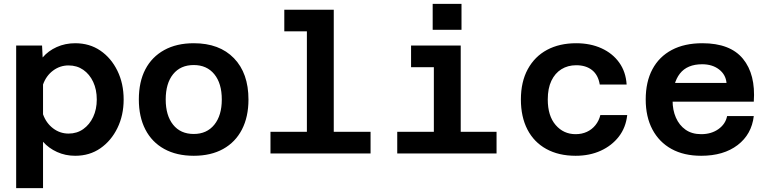

<svg xmlns="http://www.w3.org/2000/svg" viewBox="-20 -788 3940 986"><path d="M366 -566Q440 -566 495.5 -528Q551 -490 583 -424.5Q615 -359 615 -277Q615 -196 583 -130.5Q551 -65 495.5 -26.5Q440 12 366 12Q316 12 273 -7.5Q230 -27 201 -60V178H63V-554H196L199 -493Q228 -527 271.5 -546.5Q315 -566 366 -566ZM332 -102Q375 -102 407.5 -125Q440 -148 458.5 -187.5Q477 -227 477 -277Q477 -328 458.5 -367.5Q440 -407 407.5 -429.5Q375 -452 332 -452Q288 -452 252.5 -425.5Q217 -399 201 -354V-201Q217 -156 252.5 -129Q288 -102 332 -102Z M975 12Q887 12 823.5 -23Q760 -58 726.5 -123Q693 -188 693 -277Q693 -368 726.5 -432Q760 -496 823.5 -531Q887 -566 975 -566Q1107 -566 1181.5 -489Q1256 -412 1256 -277Q1256 -188 1222.5 -123Q1189 -58 1126 -23Q1063 12 975 12ZM975 -100Q1042 -100 1080.5 -147.5Q1119 -195 1119 -277Q1119 -360 1080.5 -407Q1042 -454 975 -454Q907 -454 869 -407Q831 -360 831 -277Q831 -195 869 -147.5Q907 -100 975 -100Z M1556 0V-738H1694V0ZM1369 0V-111H1883V0ZM1440 -627V-738H1625V-627Z M2208 0V-554H2346V0ZM2020 0V-111H2530V0ZM2091 -443V-554H2277V-443ZM2202 -635V-768H2350V-635Z M2936 12Q2849 12 2785.5 -23Q2722 -58 2688.5 -123Q2655 -188 2655 -277Q2655 -368 2690.5 -433Q2726 -498 2789.5 -532Q2853 -566 2939 -566Q3012 -566 3069 -540Q3126 -514 3160 -466.5Q3194 -419 3198 -354H3060Q3052 -403 3020.5 -428Q2989 -453 2939 -453Q2896 -453 2863 -432.5Q2830 -412 2811.5 -373Q2793 -334 2793 -277Q2793 -193 2833.5 -146Q2874 -99 2936 -99Q2968 -99 2994 -111Q3020 -123 3038 -145.5Q3056 -168 3063 -197H3201Q3194 -133 3158 -86.5Q3122 -40 3065 -14Q3008 12 2936 12Z M3581 12Q3492 12 3428.5 -23Q3365 -58 3330.5 -123Q3296 -188 3296 -277Q3296 -368 3330.5 -432.5Q3365 -497 3430 -531.5Q3495 -566 3587 -566Q3730 -566 3795.5 -486Q3861 -406 3851 -266H3406V-362H3711Q3707 -405 3672.5 -431.5Q3638 -458 3586 -458Q3509 -458 3471.5 -410Q3434 -362 3434 -271Q3434 -223 3451 -184Q3468 -145 3500.5 -122Q3533 -99 3581 -99Q3633 -99 3669.5 -125Q3706 -151 3714 -192H3851Q3840 -98 3768 -43Q3696 12 3581 12Z"/></svg>

Font: Azeret Mono Thin SemiBold
Style: Regular
Weight: 600
Version: Version 1.002